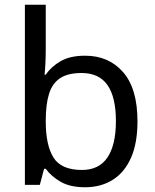

<svg xmlns="http://www.w3.org/2000/svg" viewBox="-20 -780 655 810"><path d="M173 -575Q173 -541 171.5 -511.5Q170 -482 168 -465H173Q196 -499 236 -522Q276 -545 339 -545Q439 -545 499.5 -475.5Q560 -406 560 -268Q560 -176 532.5 -114Q505 -52 455 -21Q405 10 339 10Q276 10 236 -13Q196 -36 173 -68H166L148 0H85V-760H173ZM324 -472Q267 -472 234 -450.5Q201 -429 187 -384.5Q173 -340 173 -271V-267Q173 -168 205.5 -115.5Q238 -63 326 -63Q398 -63 433.5 -116Q469 -169 469 -269Q469 -370 433.5 -421Q398 -472 324 -472Z"/></svg>

Font: ltamil85
Style: Book
Weight: 400
Designer: Jelle Bosma - Monotype Design Team
Foundry: Monotype Imaging Inc.
Version: Version 2.003